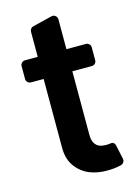

<svg xmlns="http://www.w3.org/2000/svg" viewBox="-110 -762 599 831"><g transform="rotate(-15 190.0 -346.0)"><path d="M185.4 -6.7Q146.7 -23.8 123.9 -57.5Q101.2 -90.6 101.9 -142.4V-446.4H45.5Q36.6 -446.4 30.4 -452.4Q24.1 -458.5 24.1 -467V-524.9Q24.1 -533.4 30.4 -539.4Q36.6 -545.5 45.5 -545.5H101.9V-658Q101.9 -665.1 106.4 -671Q110.8 -676.8 117.9 -678.3L204.5 -699.6Q208.1 -700.3 209.5 -700.3Q218 -700.3 224.3 -694.1Q230.5 -687.9 230.5 -679V-545.5H317.8Q326.3 -545.5 332.4 -539.4Q338.4 -533.4 338.4 -524.9V-467Q338.4 -458.5 332.4 -452.4Q326.3 -446.4 317.8 -446.4H230.5V-163.7Q230.5 -137.8 238.6 -124.3Q246.4 -111.2 259.6 -105.5Q273.4 -100.5 288.7 -100.5Q299.7 -100.5 311.1 -102.3Q312.1 -102.6 314.3 -102.6Q319.6 -102.6 324 -98.9Q328.5 -95.2 329.9 -89.5L344.1 -23.8Q344.5 -22.4 344.5 -19.5Q344.5 -12.4 340 -6.7Q335.6 -1.1 328.5 0.7L318.9 2.8Q296.2 7.8 263.8 7.8Q220.9 7.8 185.4 -6.7Z"/></g></svg>

Font: DeltaSans SemiBold
Style: Regular
Weight: 600
Designer: Rasmus Andersson
Foundry: rsms
Version: Version 3.012